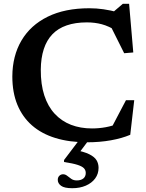

<svg xmlns="http://www.w3.org/2000/svg" viewBox="-20 -738 772 1012"><path d="M465 -61Q501.5 -61 537.2 -67.5Q573 -74 610 -89L560.5 -51L644 -210H687.5L666.5 -27.5Q623 -9 564.5 1.5Q506 12 439 12Q345.5 12 272.2 -10.5Q199 -33 148.5 -77.2Q98 -121.5 71.5 -186Q45 -250.5 45 -335Q45.5 -443.5 93.2 -524.5Q141 -605.5 231.5 -650Q322 -694.5 450.5 -694.5Q489 -694.5 525.2 -689.2Q561.5 -684 605.5 -672.5L566.5 -666L627.5 -718H660.5L682.5 -461.5L634.5 -457.5L551.5 -623.5L594.5 -575Q553 -600.5 516.5 -610.2Q480 -620 437.5 -620Q377 -620 331.5 -604.2Q286 -588.5 256 -557.2Q226 -526 210.8 -479.2Q195.5 -432.5 195 -371Q194.5 -293.5 213.5 -235.2Q232.5 -177 268.5 -138.2Q304.5 -99.5 354.2 -80.2Q404 -61 465 -61ZM361 254Q319 254 301.8 241.2Q284.5 228.5 284.5 210Q284.5 196.5 292.8 188.5Q301 180.5 312.5 180.5Q324 180.5 334 188.5Q344 196.5 355.8 204.8Q367.5 213 384.5 213Q406.5 213 419.2 202.8Q432 192.5 432 173.5Q432 159.5 422.8 149.2Q413.5 139 389 131Q364.5 123 317.5 116V105.5L414 -22H464.5L370.5 103.5L370 51.5Q422.5 61 450.5 75Q478.5 89 489 106.8Q499.5 124.5 499.5 146.5Q499.5 178.5 481.5 202.8Q463.5 227 432.2 240.5Q401 254 361 254Z"/></svg>

Font: Newsreader SemiBold
Style: Regular
Weight: 600
Designer: Hugues Gentile
Foundry: Production Type
Version: Version 1.003